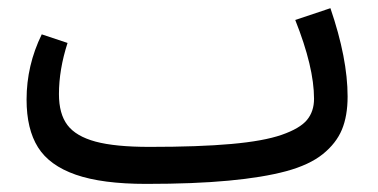

<svg xmlns="http://www.w3.org/2000/svg" viewBox="-20 -435 924 469"><path d="M787.1 -415Q829.1 -292.5 829.1 -199.2Q829.1 -151.9 815.2 -118.4Q801.3 -85 768.6 -58.6Q735.8 -32.2 679 -16.8Q622.1 -1.5 538.3 6.3Q454.6 14.2 336.9 14.2Q229.5 14.2 165 -8.3Q100.6 -30.8 72.8 -75.2Q44.9 -119.6 44.9 -191.9Q44.9 -275.4 82 -351.1L145 -330.1Q124 -265.1 124 -205.1Q124 -156.7 144.8 -129.4Q165.5 -102.1 213.4 -89.1Q261.2 -76.2 345.2 -76.2Q465.8 -76.2 544.9 -83.3Q624 -90.3 668.2 -105.7Q712.4 -121.1 729.7 -141.8Q747.1 -162.6 747.1 -193.8Q747.1 -271 701.2 -386.2Z"/></svg>

Font: FiraGO
Style: Regular
Weight: 400
Designer: bBox Type
Foundry: bBox Type GmbH
Version: Version 1.001;PS 001.001;hotconv 1.0.88;makeotf.lib2.5.64775